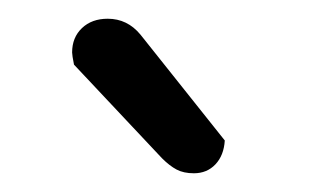

<svg xmlns="http://www.w3.org/2000/svg" viewBox="-20 -703 342 205"><path d="M59 -634Q57 -644 57 -647Q57 -663 67.5 -673Q78 -683 95 -683Q116 -683 130 -666L220 -553Q219 -537 210 -527.5Q201 -518 187 -518Q176 -518 168.5 -522Q161 -526 153 -534Z"/></svg>

Font: Baloo Bhai 2
Style: Regular
Weight: 400
Designer: Supriya Tembe, Noopur Datye and Ek Type
Foundry: Ek Type
Version: Version 1.640;PS 1.000;hotconv 16.6.51;makeotf.lib2.5.65220;